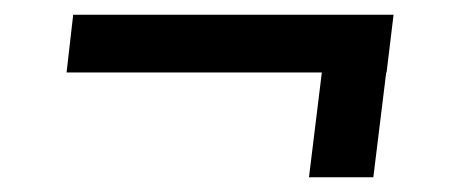

<svg xmlns="http://www.w3.org/2000/svg" viewBox="-20 -395 620 261"><path d="M505.5 -296.5H505L487.5 -154H400L417.5 -296.5H70.5L79.5 -375H515Z"/></svg>

Font: Lato 2
Style: Italic
Weight: 600
Italic angle: -7°
Designer: Lukasz Dziedzic with Adam Twardoch and Botio Nikoltchev
Foundry: tyPoland Lukasz Dziedzic
Version: Version 2.015; 2015-08-06; http://www.latofonts.com/